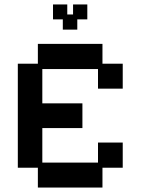

<svg xmlns="http://www.w3.org/2000/svg" viewBox="-20 -830 632 862"><path d="M150 12V-77H60V-544H150V-633H440V-544H531V-432H420V-520H170V-366H350V-255H170V-100H420V-190H531V-77H440V12ZM262 -697V-743H218V-810H282V-765H308V-810H372V-743H327V-697Z"/></svg>

Font: Pixelify Sans Medium
Style: Regular
Weight: 500
Designer: Stefie Justprince
Foundry: Typecalism Foundryline
Version: Version 1.000;February 13, 2025;FontCreator 15.0.0.3015 64-b